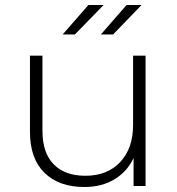

<svg xmlns="http://www.w3.org/2000/svg" viewBox="-20 -745 709 769"><path d="M395 -725 280 -607H231L334 -725ZM433 -607H384L487 -725H547ZM513 -522H563V0H515V-112Q489 -57 438 -26.5Q387 4 318 4Q216 4 158 -53Q100 -110 100 -217V-522H150V-221Q150 -133 195 -87Q240 -41 322 -41Q410 -41 461.5 -96Q513 -151 513 -244Z"/></svg>

Font: mBank Light
Style: Regular
Weight: 300
Designer: Julieta Ulanovsky
Foundry: Julieta Ulanovsky
Version: Version 7.200;PS 007.200;hotconv 1.0.88;makeotf.lib2.5.64775